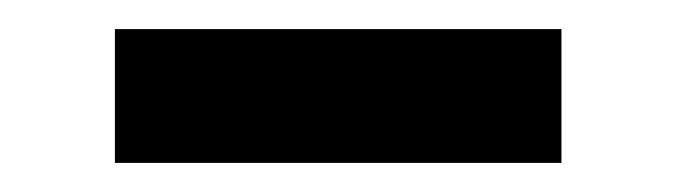

<svg xmlns="http://www.w3.org/2000/svg" viewBox="-20 -799 464 132"><path d="M366 -779V-687H59V-779Z"/></svg>

Font: Yaldevi SemiBold
Style: Regular
Weight: 600
Designer: Sol Matas, Rajitha Manaperi, Kosala Senevirathne
Foundry: Mooniak
Version: Version 1.100